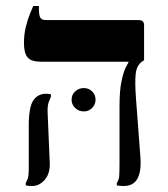

<svg xmlns="http://www.w3.org/2000/svg" viewBox="-20 -617 561 641"><path d="M393 4Q387 4 381 3.5Q375 3 370 2V-6Q377 -17 378 -29Q379 -41 379 -75V-263Q379 -314 385.5 -345Q392 -376 399.5 -391Q407 -406 409 -409V-411H116Q84 -411 72 -425.5Q60 -440 60 -473Q60 -503 66.5 -528.5Q73 -554 80.5 -572Q88 -590 91 -597H110V-586Q110 -565 115 -557.5Q120 -550 134 -550H443Q461 -550 461 -533V-416L455 -412Q436 -399 433 -370Q430 -341 434 -288L449 -89Q452 -44 438.5 -20Q425 4 393 4ZM87 4Q74 4 66 2V-6Q68 -10 72 -19Q76 -28 76 -55V-197Q76 -259 91 -281.5Q106 -304 134 -304Q139 -304 143 -303.5Q147 -303 150 -302V-294Q148 -290 143 -277Q138 -264 139 -241L146 -75Q148 -39 130 -17.5Q112 4 87 4ZM260 -245Q243 -245 231 -256.5Q219 -268 219 -284Q219 -301 231 -312Q243 -323 260 -323Q276 -323 287.5 -312Q299 -301 299 -284Q299 -268 287.5 -256.5Q276 -245 260 -245Z"/></svg>

Font: Frank Ruhl Libre Medium
Style: Regular
Weight: 500
Designer: Yanek Iontef
Foundry: Fontef
Version: Version 6.004